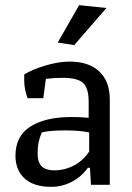

<svg xmlns="http://www.w3.org/2000/svg" viewBox="-20 -717 514 745"><path d="M204 -552 287 -697 393 -686 268 -542ZM40 -113Q40 -189 98 -226Q156 -263 258 -263Q291 -263 324 -260V-322Q324 -376 302 -395.5Q280 -415 224 -415Q190 -415 158 -411L148 -336H87Q74 -371 74 -403V-428Q104 -447 155.5 -462.5Q207 -478 250 -478Q325 -478 365.5 -439.5Q406 -401 406 -331V0H333L329 -66H321Q296 -31 258.5 -11.5Q221 8 179 8Q111 8 75.5 -24.5Q40 -57 40 -113ZM326 -129V-203Q291 -211 234 -211Q171 -211 142 -203Q133 -181 129.5 -163.5Q126 -146 126 -122Q126 -86 142.5 -71Q159 -56 190 -56Q231 -56 267 -75Q303 -94 326 -129Z"/></svg>

Font: Athiti Medium
Style: Regular
Weight: 500
Designer: CadsonDemak Team
Foundry: CadsonDemak
Version: Version 1.032